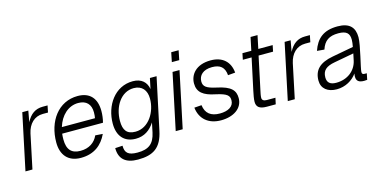

<svg xmlns="http://www.w3.org/2000/svg" viewBox="-80 -1149 3504 1754"><g transform="rotate(-15 1672.0 -272.5)"><path d="M26 0H92L160 -323C179 -410 235 -466 315 -466H364L377 -530H331C261 -530 212 -495 176 -425L195 -530H138Z M549 12C675 12 753 -53 797 -148L727 -153C699 -90 642 -51 562 -51C478 -51 436 -94 436 -192C436 -210 437 -228 439 -246H825C834 -279 839 -319 839 -354C839 -472 780 -542 664 -542C480 -542 366 -382 366 -182C366 -63 429 12 549 12ZM652 -479C730 -479 770 -435 770 -359C770 -336 768 -320 765 -305H452C483 -408 558 -479 652 -479Z M1048 162C1194 162 1272 111 1304 -42L1408 -530H1345L1324 -431C1313 -497 1268 -542 1185 -542C1015 -542 909 -386 909 -214C909 -97 970 -27 1078 -27C1159 -27 1216 -68 1258 -133L1239 -42C1217 59 1166 99 1060 99C972 99 943 70 943 3L873 7C873 109 931 162 1048 162ZM1092 -90C1011 -90 979 -133 979 -221C979 -355 1055 -479 1177 -479C1255 -479 1297 -427 1297 -349C1298 -224 1218 -90 1092 -90Z M1576 -618H1646L1664 -707H1594ZM1447 0H1513L1625 -530H1559Z M1874 12C1992 12 2081 -46 2081 -143C2081 -214 2046 -260 1910 -288C1819 -308 1790 -329 1790 -377C1790 -435 1833 -479 1918 -479C1995 -479 2035 -446 2041 -370L2110 -376C2101 -480 2034 -542 1922 -542C1780 -542 1721 -458 1721 -377C1721 -293 1775 -253 1885 -231C1996 -207 2012 -183 2012 -140C2012 -81 1956 -51 1880 -51C1795 -51 1746 -88 1736 -168L1667 -163C1679 -54 1756 12 1874 12Z M2309 0H2393L2406 -59H2325C2294 -59 2280 -71 2280 -91C2280 -111 2286 -137 2292 -165L2357 -471H2494L2506 -530H2370L2396 -654H2330L2304 -530H2220L2208 -471H2291L2227 -172C2220 -138 2212 -99 2212 -72C2212 -24 2239 0 2309 0Z M2507 0H2573L2641 -323C2660 -410 2716 -466 2796 -466H2845L2858 -530H2812C2742 -530 2693 -495 2657 -425L2676 -530H2619Z M3157 -56C3157 -14 3182 2 3230 2C3240 2 3251 1 3258 0L3270 -59H3250C3233 -59 3225 -64 3225 -82C3225 -116 3282 -321 3282 -397C3282 -489 3235 -542 3122 -542C2989 -542 2921 -484 2883 -374L2952 -368C2978 -447 3026 -479 3112 -479C3191 -479 3217 -450 3217 -391C3217 -374 3214 -349 3209 -324L3009 -287C2882 -264 2826 -206 2826 -108C2826 -32 2883 12 2969 12C3051 12 3121 -30 3160 -86C3158 -76 3157 -65 3157 -56ZM2894 -120C2894 -185 2930 -217 3014 -232L3198 -266C3193 -240 3188 -216 3184 -200C3164 -111 3087 -47 2979 -47C2920 -47 2894 -72 2894 -120Z"/></g></svg>

Font: Geist Light
Style: Italic
Weight: 300
Italic angle: -12°
Designer: Basement.studio, Andrés Briganti, Mateo Zaragoza
Foundry: Basement.studio, Vercel, Andrés Briganti, Guido Ferreyra, Mateo Zaragoza
Version: Version 1.500